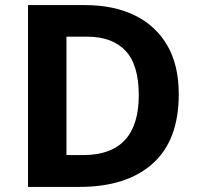

<svg xmlns="http://www.w3.org/2000/svg" viewBox="-20 -734 780 754"><path d="M682 -364Q682 -183 579.5 -91.5Q477 0 292 0H90V-714H314Q426 -714 508.5 -674Q591 -634 636.5 -556.5Q682 -479 682 -364ZM525 -360Q525 -479 473 -534.5Q421 -590 322 -590H241V-125H306Q525 -125 525 -360Z"/></svg>

Font: Noto Sans Nag Mundari
Style: Bold
Weight: 700
Version: Version 1.000